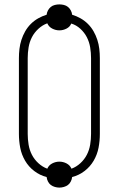

<svg xmlns="http://www.w3.org/2000/svg" viewBox="-20 -804 540 873"><path d="M250 49Q240 49 229.5 46Q219 43 211 37Q203 31 198 21Q193 11 192 1Q161 -7 135.5 -26.5Q110 -46 94 -73.5Q78 -101 72 -132Q66 -163 66 -195V-540Q66 -561 68.5 -582Q71 -603 77.5 -623Q84 -643 94.5 -661.5Q105 -680 120 -695Q135 -710 153.5 -720.5Q172 -731 192 -737Q193 -747 198 -756.5Q203 -766 211 -772.5Q219 -779 229.5 -781.5Q240 -784 250 -784Q260 -784 270.5 -781.5Q281 -779 289 -772.5Q297 -766 302 -756.5Q307 -747 308 -737Q328 -731 346.5 -720.5Q365 -710 380 -695Q395 -680 405.5 -661.5Q416 -643 422.5 -623Q429 -603 431.5 -582Q434 -561 434 -540V-195Q434 -163 428 -132Q422 -101 406 -73.5Q390 -46 364.5 -26.5Q339 -7 308 1Q307 11 302 21Q297 31 289 37Q281 43 270.5 46Q260 49 250 49ZM195 -37Q202 -53 217.5 -61Q233 -69 250 -69Q267 -69 282.5 -61Q298 -53 305 -37Q327 -45 345.5 -62Q364 -79 375 -100.5Q386 -122 390 -146.5Q394 -171 394 -195V-540Q394 -564 390 -588.5Q386 -613 375 -634.5Q364 -656 345.5 -673Q327 -690 304 -697Q298 -682 282.5 -674Q267 -666 250 -666Q233 -666 217.5 -674Q202 -682 195 -698Q173 -690 154.5 -673Q136 -656 125 -634.5Q114 -613 110 -588.5Q106 -564 106 -540V-195Q106 -171 110 -146.5Q114 -122 125 -100.5Q136 -79 154.5 -62Q173 -45 195 -37Z"/></svg>

Font: Iosevka Slab Extralight
Style: Regular
Weight: 200
Monospace: yes
Designer: Belleve Invis
Foundry: Belleve Invis
Version: Version 11.1.1; ttfautohint (v1.8.3)